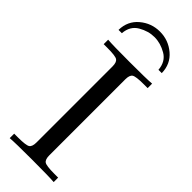

<svg xmlns="http://www.w3.org/2000/svg" viewBox="-290 -916 942 942"><g transform="rotate(45 180.5 -445.5)"><path d="M30 -753Q31 -815 76 -853Q121 -891 180 -891Q239 -891 284 -853Q329 -815 330 -753H307Q303 -806 262.5 -829.5Q222 -853 180 -853Q138 -853 97.5 -829.5Q57 -806 53 -753ZM28 0V-31H54Q110 -31 123 -40Q136 -49 136 -78V-605Q136 -634 123 -643Q110 -652 54 -652H28V-683Q63 -680 181 -680Q298 -680 333 -683V-652H307Q251 -652 238 -643Q225 -634 225 -605V-78Q225 -49 238 -40Q251 -31 307 -31H333V0Q298 -3 180 -3Q63 -3 28 0Z"/></g></svg>

Font: CMU Serif
Style: Roman
Weight: 500
Version: Version 0.7.0